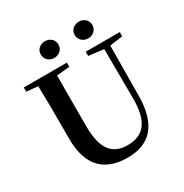

<svg xmlns="http://www.w3.org/2000/svg" viewBox="-212 -1108 1243 1294"><g transform="rotate(-30 409.0 -460.5)"><path d="M317 -810C354 -810 386 -835 386 -876C386 -916 354 -940 317 -940C282 -940 249 -916 249 -876C249 -835 282 -810 317 -810ZM582 -810C617 -810 650 -835 650 -876C650 -916 617 -940 582 -940C546 -940 513 -916 513 -876C513 -835 546 -810 582 -810ZM521 -708 638 -694 640 -312C642 -128 576 -54 453 -54C337 -54 273 -121 273 -305V-401C273 -501 273 -600 274 -699L374 -708V-741H39V-708L128 -700C131 -600 131 -500 131 -401V-290C131 -63 245 19 412 19C585 19 680 -83 682 -304L685 -694L786 -708V-741H521Z"/></g></svg>

Font: Noto Serif CJK HK
Style: Bold
Weight: 700
Designer: Ryoko NISHIZUKA 西塚涼子 (kana & ideographs); Frank Grießhammer (Latin, Greek & Cyrillic); Wenlong ZHANG 张文龙 (bopomofo); San
Foundry: Adobe
Version: Version 2.001;hotconv 1.1.0;makeotfexe 2.6.0